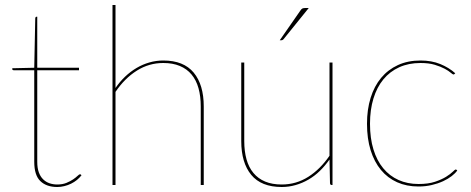

<svg xmlns="http://www.w3.org/2000/svg" viewBox="-20 -740 1883 768"><path d="M209 8Q166 8 141.5 -15.5Q117 -39 117 -93V-459H36Q29 -459 29 -464V-467L117 -469L121 -666Q121 -668.5 122.2 -670.8Q123.5 -673 126 -673H129V-469H296V-459H129V-93Q129 -68 135.2 -50.8Q141.5 -33.5 152.5 -22.8Q163.5 -12 178 -7Q192.5 -2 209 -2Q230 -2 245.8 -8.5Q261.5 -15 272.5 -22.5Q283.5 -30 290.2 -36.5Q297 -43 300 -43Q302 -43 304 -41L306 -39Q298.5 -29 287.8 -20.2Q277 -11.5 264.2 -5.2Q251.5 1 237.2 4.5Q223 8 209 8Z M430 0V-720H442V-388Q459 -413 480.2 -433.2Q501.5 -453.5 526 -468Q550.5 -482.5 577.5 -490.2Q604.5 -498 633 -498Q714.5 -498 754.8 -449.5Q795 -401 795 -314V0H783V-314Q783 -355 774 -387.2Q765 -419.5 746.2 -442Q727.5 -464.5 699.2 -476.2Q671 -488 633 -488Q575.5 -488 527 -457.2Q478.5 -426.5 442 -372.5V0Z M957 -490V-176Q957 -135 966 -102.8Q975 -70.5 993.8 -48Q1012.5 -25.5 1040.5 -13.8Q1068.5 -2 1107 -2Q1164.5 -2 1212.8 -32.5Q1261 -63 1298 -117V-490H1310V0H1307Q1300 0 1300 -8L1298 -102Q1280.5 -77 1259.5 -56.5Q1238.5 -36 1214 -21.8Q1189.5 -7.5 1162.5 0.2Q1135.5 8 1107 8Q1025 8 985 -40.5Q945 -89 945 -176V-490ZM1215 -708 1114 -583Q1110.5 -579 1106 -579H1099L1181 -697Q1185.5 -704 1189.5 -706Q1193.5 -708 1202 -708Z M1798 -444Q1796 -442 1794 -442Q1791 -442 1782.8 -449.2Q1774.5 -456.5 1758.8 -465Q1743 -473.5 1719.2 -480.8Q1695.5 -488 1662 -488Q1614.5 -488 1577 -471Q1539.5 -454 1513.5 -422.5Q1487.5 -391 1473.8 -346Q1460 -301 1460 -245Q1460 -187 1473.8 -142.2Q1487.5 -97.5 1513 -66.8Q1538.5 -36 1574.2 -20Q1610 -4 1654 -4Q1693 -4 1720 -13Q1747 -22 1764.5 -33Q1782 -44 1791 -53Q1800 -62 1803 -62Q1805 -62 1807 -60L1809 -58Q1801.5 -47 1787 -35.8Q1772.5 -24.5 1752.5 -15.2Q1732.5 -6 1707.5 0Q1682.5 6 1654 6Q1606.5 6 1568.5 -11Q1530.5 -28 1503.8 -60.2Q1477 -92.5 1462.5 -139Q1448 -185.5 1448 -245Q1448 -302 1462.5 -348.8Q1477 -395.5 1504.5 -428.5Q1532 -461.5 1571.8 -479.8Q1611.5 -498 1662 -498Q1706.5 -498 1741.2 -483.8Q1776 -469.5 1801 -447Z"/></svg>

Font: Lato TR Hairline
Style: Regular
Weight: 250
Designer: Lukasz Dziedzic
Foundry: Lukasz Dziedzic
Version: Version 1.104 2013